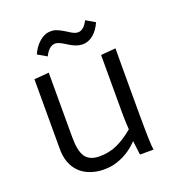

<svg xmlns="http://www.w3.org/2000/svg" viewBox="-139 -890 945 1015"><g transform="rotate(-20 333.0 -382.5)"><path d="M548.8 -472.2V-228Q548.8 -30.3 555.2 0H479L469.2 -79.1Q410.2 -17.1 332 2.9Q304.7 9.8 268.3 9.3Q231.9 8.8 197.3 -3.9Q162.6 -16.6 138.7 -40.5Q88.9 -90.3 90.8 -179.7V-564.9L173.8 -571.8V-209Q173.8 -131.8 196.3 -98.6Q219.7 -64.5 274.4 -64Q329.1 -63.5 375 -84.2Q420.9 -105 469.2 -145.5L467.3 -181.2Q465.8 -204.6 465.8 -247.6V-564.9L549.3 -571.8Q548.8 -518.6 548.8 -472.2ZM147.5 -683.6Q164.6 -722.7 192.1 -746.6Q219.7 -770.5 246.1 -773.2Q272.5 -775.9 291 -768.1Q309.6 -760.3 326.7 -750Q326.7 -750 359.9 -729.5Q415 -696.8 449.2 -766.6L500 -736.8Q482.9 -697.3 455.1 -673.8Q397.9 -626.5 320.3 -676.8Q276.9 -705.1 259.3 -705.1Q223.1 -705.1 198.2 -654.3Z"/></g></svg>

Font: Duru Sans
Style: Regular
Weight: 400
Designer: Onur Yazõcõgil
Foundry: Onur Yazõcõgil
Version: Version 1.001